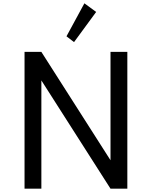

<svg xmlns="http://www.w3.org/2000/svg" viewBox="-20 -1138 916 1158"><path d="M128 0H229.5V-653L646.5 0H748V-825H646.5V-171.5L229.5 -825H128ZM426.5 -884 560 -1066 489 -1118 381 -919Z"/></svg>

Font: Spartan Medium
Style: Regular
Weight: 500
Designer: Matt Bailey, Mirko Velimirovic
Foundry: Matt Bailey
Version: Version 1.003; ttfautohint (v1.8.3)